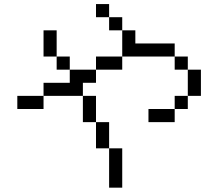

<svg xmlns="http://www.w3.org/2000/svg" viewBox="-20 -832 1040 915"><path d="M500 -125V62.5H562.5V-125ZM500 -125Q500 -125 500 -250H437.5Q437.5 -250 437.5 -125ZM437.5 -250Q437.5 -250 437.5 -375H375Q375 -375 375 -250ZM812.5 -312.5H687.5V-250H812.5ZM812.5 -312.5H875V-375H812.5ZM187.5 -375H62.5V-312.5H187.5ZM187.5 -375H375V-437.5H437.5V-500H312.5V-437.5H187.5ZM875 -375H937.5Q937.5 -375 937.5 -500H875Q875 -500 875 -375ZM312.5 -500V-562.5H250V-500ZM437.5 -500H562.5V-562.5H437.5ZM875 -500V-562.5H812.5V-500ZM250 -562.5Q250 -562.5 250 -687.5H187.5Q187.5 -687.5 187.5 -562.5ZM562.5 -562.5H812.5V-625H625V-687.5H562.5Q562.5 -687.5 562.5 -562.5ZM562.5 -687.5V-750H500V-687.5ZM500 -750V-812.5H437.5V-750Z"/></svg>

Font: CalcUnifontExMono
Style: Regular
Weight: 500
Version: Version 15.0.06